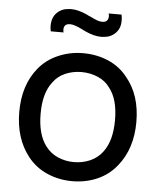

<svg xmlns="http://www.w3.org/2000/svg" viewBox="-55 -823 736 887"><g transform="rotate(5 313.0 -380.0)"><path d="M476 -743.5Q476 -717 465.5 -700Q456.5 -684.5 441.2 -674.5Q426 -664.5 409.5 -662.5Q402.5 -661.5 397 -661Q391.5 -660.5 387.5 -660.5Q355 -660.5 314.5 -679L295 -688.5Q280 -696 266 -701Q252 -706 240.5 -706Q225 -706 218.2 -698.8Q211.5 -691.5 211.5 -680Q211.5 -670 213.5 -665.5H154Q151 -678 151 -692.5Q151 -716 161.5 -736.5Q171 -752 186 -762Q201 -772 217.5 -774Q225 -775 230.5 -775.5Q236 -776 239.5 -776Q272 -776 312.5 -757.5Q319 -754 323.5 -752Q328 -750 331 -749Q350 -739.5 362.5 -734.8Q375 -730 387.5 -730Q402 -730 408.8 -738Q415.5 -746 415.5 -757.5Q415.5 -763.5 413.5 -771H473Q476 -758 476 -743.5ZM106.5 -77Q41.5 -159 41.5 -282.5Q41.5 -406.5 106.5 -486.5Q142 -530.5 196 -554Q250.5 -578 312.5 -578Q375.5 -578 429.5 -554.8Q483.5 -531.5 518.5 -486.5Q584.5 -407.5 584.5 -282.5Q584.5 -158.5 518.5 -77Q482.5 -31.5 429 -8Q375.5 15.5 312.5 15.5Q251 15.5 196.8 -8Q142.5 -31.5 106.5 -77ZM445 -430Q424 -460 388.5 -475.2Q353 -490.5 312.5 -490.5Q272 -490.5 237 -475.2Q202 -460 181 -430Q140.5 -379 140.5 -282.5Q140.5 -186.5 181 -133.5Q203.5 -103.5 238.2 -88.2Q273 -73 312.5 -73Q353 -73 387.8 -88.2Q422.5 -103.5 445 -133.5Q485.5 -186.5 485.5 -282.5Q485.5 -379 445 -430Z"/></g></svg>

Font: Russisch Sans Medium
Style: Regular
Weight: 500
Width: 4
Designer: Michael Sharanda (font) & Cristiano Sobral (main changes)
Foundry: Michael Sharanda
Version: Version 2.00;September 8, 2020;FontCreator 13.0.0.2681 64-bi